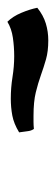

<svg xmlns="http://www.w3.org/2000/svg" viewBox="160 -500 148 507"><g transform="rotate(-90 233.5 -246.0)"><path d="M138 -269Q161 -283 182.5 -287Q204 -291 227 -291Q256 -291 284 -286.5Q312 -282 339 -282Q364 -282 388 -285.5Q412 -289 430 -300Q444 -286 453.5 -263.5Q463 -241 467 -221Q447 -205 425.5 -198.5Q404 -192 381 -192Q352 -192 331 -198Q310 -204 289 -211.5Q268 -219 243.5 -225Q219 -231 182 -231Q174 -231 165.5 -231Q157 -231 147 -230Q142 -237 141 -247Q140 -257 138 -269Z"/></g></svg>

Font: Sweet Mavka Script
Style: Regular
Weight: 500
Designer: Pablo Impallari/Anastassiya Vishnevskaya
Foundry: Pablo Impallari/ Anastassiya Vishnevskaya
Version: Version 2.0/www.impallari.com/   behance.net/sweetcherry